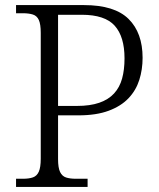

<svg xmlns="http://www.w3.org/2000/svg" viewBox="-20 -734 625 754"><path d="M43 0V-32H70Q94 -32 109.5 -37.5Q125 -43 132.5 -60Q140 -77 140 -111V-605Q140 -639 132.5 -655.5Q125 -672 109 -677Q93 -682 70 -682H43V-714H310Q430 -714 485 -659.5Q540 -605 540 -507Q540 -461 527 -420Q514 -379 484.5 -348Q455 -317 406.5 -299Q358 -281 288 -281H208V-109Q208 -75 216 -58.5Q224 -42 239.5 -37Q255 -32 278 -32H324V0ZM282 -318Q334 -318 370 -330.5Q406 -343 428 -367Q450 -391 459.5 -425.5Q469 -460 469 -505Q469 -590 430.5 -633Q392 -676 301 -676H208V-318Z"/></svg>

Font: Noto Serif Hebrew Light
Style: Regular
Weight: 300
Version: Version 2.003